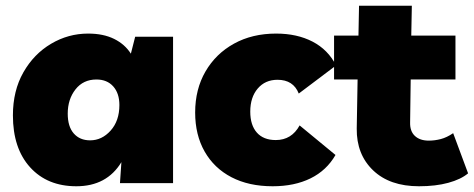

<svg xmlns="http://www.w3.org/2000/svg" viewBox="-20 -638 1651 669"><path d="M583 -510V0H398L403 -73Q352 11 246 11Q145 11 85 -55Q25 -121 25 -236Q25 -322 61.5 -386Q98 -450 158 -485.5Q218 -521 287 -521Q340 -521 377.5 -502.5Q415 -484 436 -451L451 -510ZM316 -361Q270 -361 243 -326.5Q216 -292 216 -242Q216 -197 237 -173Q258 -149 294 -149Q335 -149 365.5 -183Q396 -217 396 -272Q396 -313 374.5 -337Q353 -361 316 -361Z M930 11Q847 11 786.5 -20.5Q726 -52 693 -110Q660 -168 660 -246Q660 -327 696 -389Q732 -451 795.5 -486Q859 -521 942 -521Q1015 -521 1069 -493Q1123 -465 1151 -410L1021 -312Q1002 -360 947 -360Q904 -360 878 -329.5Q852 -299 852 -249Q852 -202 875 -176Q898 -150 941 -150Q996 -150 1024 -201L1149 -98Q1118 -44 1062 -16.5Q1006 11 930 11Z M1440 11Q1338 11 1280 -44.5Q1222 -100 1223 -190L1226 -361H1144V-514H1229L1231 -618H1415L1413 -514H1567V-361H1411L1409 -212Q1408 -181 1425.5 -164.5Q1443 -148 1474 -148Q1495 -148 1516 -153.5Q1537 -159 1559 -174L1611 -34Q1586 -13 1542 -1Q1498 11 1440 11Z"/></svg>

Font: Livvic Black
Style: Regular
Weight: 900
Designer: Jacques Le Bailly, Baron von Fonthausen
Version: Version 1.001; ttfautohint (v1.8.2)